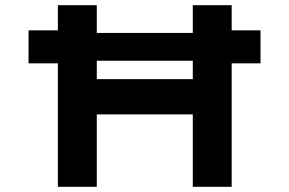

<svg xmlns="http://www.w3.org/2000/svg" viewBox="-20 -720 1114 740"><path d="M90 -476V-603H227L294 -593H774L842 -603H984V-476H840L786 -486H284L226 -476ZM723 0V-700H873V0ZM203 0V-700H353V0ZM263 -279 264 -415H799V-279Z"/></svg>

Font: Lexend Giga SemiBold
Style: Regular
Weight: 600
Designer: Bonnie Shaver-Troup, Thomas Jockin
Foundry: Lexend
Version: Version 1.007